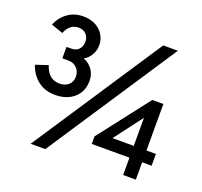

<svg xmlns="http://www.w3.org/2000/svg" viewBox="-125 -855 1062 1009"><g transform="rotate(20 406.0 -350.0)"><path d="M176 -273Q120 -273 80.5 -303Q41 -333 23 -386L92 -409Q115 -337 177 -337Q209 -337 228 -354.5Q247 -372 247 -401Q247 -428 229 -447.5Q211 -467 180 -467H147V-531H173Q202 -531 216.5 -548Q231 -565 231 -590Q231 -615 215.5 -631.5Q200 -648 173 -648Q124 -648 101 -592L35 -615Q53 -659 90 -685.5Q127 -712 176 -712Q234 -712 270 -679Q306 -646 306 -595Q306 -569 291.5 -543.5Q277 -518 253 -505Q284 -493 303 -466.5Q322 -440 322 -405Q322 -344 281.5 -308.5Q241 -273 176 -273ZM144 12 622 -712H704L226 12ZM657 0V-97H446V-139L666 -423H728V-163H781V-97H728V0ZM657 -163V-320L538 -163Z"/></g></svg>

Font: Overpass
Style: Regular
Weight: 400
Designer: Delve Withrington, Thomas Jockin
Foundry: Delve Fonts
Version: Version 3.000;DELV;Overpass